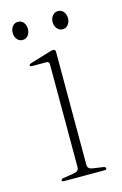

<svg xmlns="http://www.w3.org/2000/svg" viewBox="-95 -619 423 664"><g transform="rotate(-15 116.5 -287.0)"><path d="M139 -438.5V-34.5Q139 -19.5 157.5 -17L192.5 -12Q202.5 -10.5 202.5 -5Q202.5 0 194 0H50.5Q42.5 0 42.5 -5Q42.5 -9.5 52 -11L89 -17Q107.5 -20 107.5 -34V-402Q107.5 -413 97.5 -413H47Q38.5 -413 38.5 -417.5Q38.5 -421 47 -424L115 -444.5Q125.5 -448 131 -448Q139 -448 139 -438.5ZM38 -508.5Q26 -508.5 18.5 -518.2Q11 -528 11 -541Q11 -554.5 18.5 -564Q26 -573.5 38 -573.5Q51 -573.5 58.2 -564Q65.5 -554.5 65.5 -541Q65.5 -528 58.2 -518.2Q51 -508.5 38 -508.5ZM181.5 -508.5Q169.5 -508.5 161.8 -518.2Q154 -528 154 -541Q154 -554.5 161.8 -564Q169.5 -573.5 181.5 -573.5Q194 -573.5 201.5 -564Q209 -554.5 209 -541Q209 -528 201.5 -518.2Q194 -508.5 181.5 -508.5Z"/></g></svg>

Font: Fraunces 72pt S000 Thin
Style: Regular
Weight: 100
Version: Version 1.000; ttfautohint (v1.8.3)